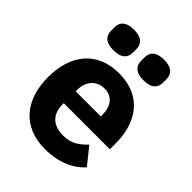

<svg xmlns="http://www.w3.org/2000/svg" viewBox="-216 -866 993 993"><g transform="rotate(45 281.0 -369.5)"><path d="M177 -600C237 -600 257 -628 257 -663V-688C257 -723 237 -751 177 -751C117 -751 97 -723 97 -688V-663C97 -628 117 -600 177 -600ZM397 -600C457 -600 477 -628 477 -663V-688C477 -723 457 -751 397 -751C337 -751 317 -723 317 -688V-663C317 -628 337 -600 397 -600ZM288 12C384 12 461 -21 508 -75L434 -167C401 -133 367 -104 305 -104C226 -104 189 -148 189 -217V-225H526V-269C526 -411 456 -537 282 -537C124 -537 36 -429 36 -263C36 -95 127 12 288 12ZM285 -428C344 -428 373 -385 373 -321V-312H189V-320C189 -385 226 -428 285 -428Z"/></g></svg>

Font: LVC Sans
Style: Bold
Weight: 700
Designer: Mike Abbink, Paul van der Laan, Pieter van Rosmalen
Foundry: Bold Monday
Version: Version 3.0